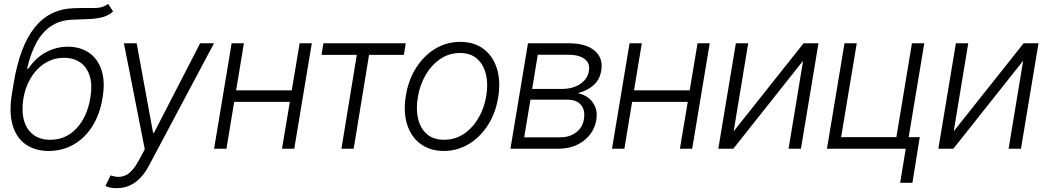

<svg xmlns="http://www.w3.org/2000/svg" viewBox="-20 -770 5418 994"><path d="M540 -750 565.4 -710.4Q540 -688 507.6 -680.2Q475.1 -672.4 437 -671.1Q398.9 -669.9 354.5 -668Q291 -665.5 245.1 -635.3Q199.2 -605 168.7 -549.3Q138.2 -493.7 120.1 -414.1H126.5Q163.6 -470.2 217.5 -499.3Q271.5 -528.3 331.1 -528.3Q393.6 -528.3 439.5 -497.8Q485.4 -467.3 505.4 -407.7Q525.4 -348.1 510.7 -261.7Q497.1 -178.2 458.3 -116.7Q419.4 -55.2 361.6 -22Q303.7 11.2 231.9 11.7Q161.1 11.2 113 -22.5Q64.9 -56.2 45.4 -121.8Q25.9 -187.5 41.5 -282.7L50.8 -339.8Q82.5 -530.8 158.9 -627Q235.4 -723.1 361.3 -727.5Q422.4 -729.5 466.1 -728.5Q509.8 -727.5 540 -750ZM240.2 -46.4Q321.3 -46.4 376.2 -105.5Q431.2 -164.6 447.8 -264.2Q459 -329.6 444.8 -375.7Q430.7 -421.9 396 -446.3Q361.3 -470.7 310.5 -470.7Q270 -470.7 235.1 -454.8Q200.2 -439 172.9 -410.4Q145.5 -381.8 127.2 -343.8Q108.9 -305.7 101.1 -260.3Q90.8 -194.8 104.2 -146.7Q117.7 -98.6 152.6 -72.5Q187.5 -46.4 240.2 -46.4Z M585 204.1Q566.4 204.6 550.5 201.2Q534.7 197.8 525.9 192.9L552.7 137.7L555.2 138.7Q598.6 153.8 633.1 136.2Q667.5 118.7 699.7 58.6L729.5 2.9L621.6 -545.9H687.5L772.5 -82.5H777.3L1016.1 -545.9H1087.9L752 85.9Q731 126.5 704.6 152.8Q678.2 179.2 648.4 191.7Q618.7 204.1 585 204.1Z M1506.3 -302.2 1497.1 -242.7H1176.3L1186 -302.2ZM1242.7 -545.9 1152.3 0H1088.4L1179.2 -545.9ZM1594.2 -545.9 1503.4 0H1439.9L1531.2 -545.9Z M1644.5 -485.8 1654.3 -545.9H2080.6L2070.8 -485.8H1890.6L1811 0H1747.6L1827.1 -485.8Z M2277.8 11.7Q2206.1 11.2 2157 -25.1Q2107.9 -61.5 2087.6 -126Q2067.4 -190.4 2081.1 -274.9Q2094.7 -357.4 2135 -420.2Q2175.3 -482.9 2234.1 -518.1Q2293 -553.2 2362.8 -553.2Q2434.6 -553.2 2483.4 -516.6Q2532.2 -480 2552.5 -415.3Q2572.8 -350.6 2559.1 -266.1Q2545.9 -184.1 2505.6 -121.6Q2465.3 -59.1 2406.5 -23.9Q2347.7 11.2 2277.8 11.7ZM2278.8 -46.4Q2336.9 -46.4 2382.6 -77.6Q2428.2 -108.9 2458 -160.6Q2487.8 -212.4 2497.6 -274.9Q2507.8 -335.4 2495.8 -385.3Q2483.9 -435.1 2450.4 -465.3Q2417 -495.6 2361.8 -495.6Q2304.2 -495.6 2258.3 -463.9Q2212.4 -432.1 2182.6 -380.1Q2152.8 -328.1 2143.1 -266.1Q2132.8 -206.1 2144.3 -156Q2155.8 -106 2189.5 -76.2Q2223.1 -46.4 2278.8 -46.4Z M2622.6 0 2713.4 -545.9H2928.2Q3014.2 -545.4 3058.8 -507.3Q3103.5 -469.2 3092.8 -404.8Q3084.5 -356.4 3052 -328.1Q3019.5 -299.8 2970.7 -287.6Q3000.5 -282.2 3024.9 -264.2Q3049.3 -246.1 3061.5 -216.8Q3073.7 -187.5 3066.9 -147.9Q3055.7 -83 3002.2 -41.5Q2948.7 0 2868.7 0ZM2693.8 -59.1H2878.9Q2928.7 -58.6 2962.6 -84.5Q2996.6 -110.4 3002.9 -152.8Q3010.7 -199.7 2987.8 -226.8Q2964.8 -253.9 2918.5 -253.9H2726.1ZM2734.9 -309.6H2893.1Q2929.2 -310.1 2958.3 -321.8Q2987.3 -333.5 3006.1 -354.5Q3024.9 -375.5 3028.8 -402.8Q3035.6 -442.9 3006.6 -464.8Q2977.5 -486.8 2918.5 -486.8H2764.2Z M3566.4 -302.2 3557.1 -242.7H3236.3L3246.1 -302.2ZM3302.7 -545.9 3212.4 0H3148.4L3239.3 -545.9ZM3654.3 -545.9 3563.5 0H3500L3591.3 -545.9Z M3778.3 -90.3 4140.1 -545.9H4217.3L4126.5 0H4062.5L4137.7 -455.6L3776.4 0H3698.7L3789.6 -545.9H3853.5Z M4765.1 -545.9 4674.3 0H4261.2L4352.1 -545.9H4415.5L4334.5 -60.1H4620.6L4701.2 -545.9ZM4741.7 -60.1 4703.6 176.3H4640.1L4679.2 -60.1Z M4917.5 -90.3 5279.3 -545.9H5356.4L5265.6 0H5201.7L5276.9 -455.6L4915.5 0H4837.9L4928.7 -545.9H4992.7Z"/></svg>

Font: Inter Tight Light
Style: Italic
Weight: 300
Italic angle: -9.39999°
Designer: Rasmus Andersson
Foundry: rsms
Version: Version 3.004